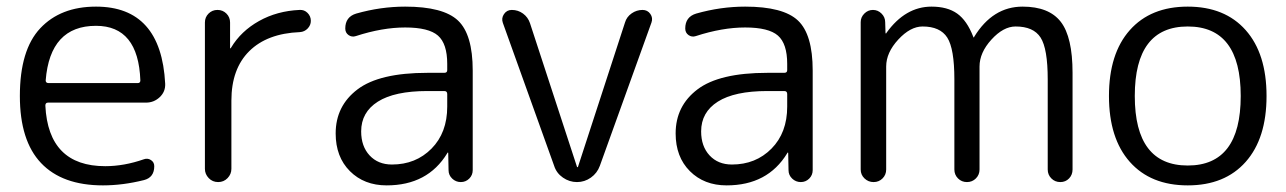

<svg xmlns="http://www.w3.org/2000/svg" viewBox="-20 -550 3886 580"><path d="M270 -472Q131 -472 118 -307Q118 -299 127 -299H396Q404 -299 404 -307Q398 -472 270 -472ZM291 10Q168 10 104 -57.5Q40 -125 40 -260Q40 -399 101.5 -464.5Q163 -530 270 -530Q467 -530 479 -297Q480 -273 462.5 -256.5Q445 -240 421 -240H125Q117 -240 117 -231Q126 -48 298 -48Q355 -48 415 -69Q426 -73 436 -66.5Q446 -60 446 -48Q446 -14 415 -6Q351 10 291 10Z M599 -40V-482Q599 -498 610 -509Q621 -520 637 -520Q653 -520 664 -509Q675 -498 675 -482V-405Q675 -404 676 -404Q678 -404 678 -406Q708 -456 762.5 -486.5Q817 -517 885 -520Q899 -521 909 -511Q919 -501 919 -487Q919 -474 909.5 -464Q900 -454 886 -453Q787 -449 733 -395.5Q679 -342 679 -246V-40Q679 -24 667.5 -12Q656 0 639 0Q622 0 610.5 -12Q599 -24 599 -40Z M1271 -275Q1172 -275 1121.5 -243Q1071 -211 1071 -153Q1071 -108 1096.5 -80.5Q1122 -53 1164 -53Q1236 -53 1283.5 -101Q1331 -149 1331 -228V-266Q1331 -275 1322 -275ZM1148 10Q1080 10 1037 -33Q994 -76 994 -147Q994 -230 1060 -280Q1126 -330 1271 -330H1322Q1331 -330 1331 -338V-357Q1331 -418 1303 -442.5Q1275 -467 1204 -467Q1135 -467 1055 -441Q1043 -437 1033 -444Q1023 -451 1023 -464Q1023 -499 1056 -509Q1130 -530 1204 -530Q1319 -530 1363.5 -488Q1408 -446 1408 -337V-36Q1408 -21 1397.5 -10.5Q1387 0 1372 0Q1357 0 1346 -10.5Q1335 -21 1335 -36L1334 -88Q1334 -89 1333 -89Q1331 -89 1331 -87Q1272 10 1148 10Z M1654 -49 1499 -481Q1494 -495 1502.5 -507.5Q1511 -520 1526 -520Q1545 -520 1560 -509Q1575 -498 1581 -480L1723 -46Q1723 -45 1724 -45Q1726 -45 1726 -46L1868 -482Q1873 -499 1888 -509.5Q1903 -520 1921 -520Q1936 -520 1944.5 -508Q1953 -496 1948 -482L1792 -49Q1784 -27 1765 -13.5Q1746 0 1723 0Q1700 0 1680.5 -13.5Q1661 -27 1654 -49Z M2298 -275Q2199 -275 2148.5 -243Q2098 -211 2098 -153Q2098 -108 2123.5 -80.5Q2149 -53 2191 -53Q2263 -53 2310.5 -101Q2358 -149 2358 -228V-266Q2358 -275 2349 -275ZM2175 10Q2107 10 2064 -33Q2021 -76 2021 -147Q2021 -230 2087 -280Q2153 -330 2298 -330H2349Q2358 -330 2358 -338V-357Q2358 -418 2330 -442.5Q2302 -467 2231 -467Q2162 -467 2082 -441Q2070 -437 2060 -444Q2050 -451 2050 -464Q2050 -499 2083 -509Q2157 -530 2231 -530Q2346 -530 2390.5 -488Q2435 -446 2435 -337V-36Q2435 -21 2424.5 -10.5Q2414 0 2399 0Q2384 0 2373 -10.5Q2362 -21 2362 -36L2361 -88Q2361 -89 2360 -89Q2358 -89 2358 -87Q2299 10 2175 10Z M2580 -38V-483Q2580 -498 2591 -509Q2602 -520 2617 -520Q2632 -520 2643 -509Q2654 -498 2654 -483L2655 -450Q2655 -449 2656 -449Q2658 -449 2658 -451Q2715 -530 2794 -530Q2842 -530 2871.5 -509Q2901 -488 2920 -439Q2920 -437 2921 -437Q2923 -437 2923 -439Q2979 -530 3069 -530Q3149 -530 3184.5 -484Q3220 -438 3220 -330V-38Q3220 -22 3209.5 -11Q3199 0 3183 0Q3167 0 3156 -11Q3145 -22 3145 -38V-310Q3145 -403 3123.5 -436.5Q3102 -470 3048 -470Q3011 -470 2975 -430.5Q2939 -391 2939 -349V-38Q2939 -22 2928 -11Q2917 0 2901 0Q2885 0 2874 -11Q2863 -22 2863 -38V-310Q2863 -403 2841.5 -436.5Q2820 -470 2767 -470Q2730 -470 2693.5 -430.5Q2657 -391 2657 -349V-38Q2657 -22 2646 -11Q2635 0 2619 0Q2603 0 2591.5 -11Q2580 -22 2580 -38Z M3728 -260Q3728 -470 3568 -470Q3408 -470 3408 -260Q3408 -50 3568 -50Q3728 -50 3728 -260ZM3743 -61Q3680 10 3568 10Q3456 10 3393 -61Q3330 -132 3330 -260Q3330 -388 3393 -459Q3456 -530 3568 -530Q3680 -530 3743 -459Q3806 -388 3806 -260Q3806 -132 3743 -61Z"/></svg>

Font: Rounded Mplus 1c
Style: Regular
Weight: 400
Version: Version 1.059.20150529